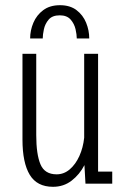

<svg xmlns="http://www.w3.org/2000/svg" viewBox="-20 -707 490 739"><path d="M184 12Q122.5 12 94.5 -34.2Q66.5 -80.5 66.5 -170V-500H119.5V-187Q119.5 -113 135.8 -74.5Q152 -36 198 -36Q226 -36 248.5 -55.2Q271 -74.5 285.5 -106.5Q300 -138.5 304 -177V-500H357.5V-46.5H412V0H309L305 -71.5Q286.5 -35.5 255.8 -11.8Q225 12 184 12ZM211 -687Q249.5 -687 274.5 -668Q299.5 -649 311.5 -619.5Q323.5 -590 323.5 -559H275.5Q275.5 -573.5 270.8 -594.5Q266 -615.5 251.8 -631.8Q237.5 -648 210 -648Q181.5 -648 167.5 -631.8Q153.5 -615.5 149 -594.5Q144.5 -573.5 144.5 -559H96Q96 -590 108.5 -619.5Q121 -649 146.5 -668Q172 -687 211 -687Z"/></svg>

Font: Trispace Condensed ExtraLight
Style: Regular
Weight: 200
Width: 3
Designer: Tyler Finck
Foundry: Etcetera Type Company
Version: Version 1.210; ttfautohint (v1.8.3)